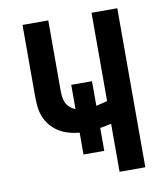

<svg xmlns="http://www.w3.org/2000/svg" viewBox="-82 -805 765 874"><g transform="rotate(-10 300.0 -367.5)"><path d="M400 0V-222Q387 -219 374 -216.5Q361 -214 348 -212V-106H252V-207Q227 -209 202.5 -216Q178 -223 156.5 -236.5Q135 -250 119 -269.5Q103 -289 94 -312.5Q85 -336 83 -361.5Q81 -387 81 -412V-735H200V-412Q200 -397 201.5 -382.5Q203 -368 209.5 -354.5Q216 -341 227 -331Q238 -321 252 -316V-428H348V-314Q361 -317 374 -320.5Q387 -324 400 -327V-735H519V0Z"/></g></svg>

Font: Iosevka Custom Extended
Style: Bold
Weight: 700
Width: 7
Monospace: yes
Designer: Belleve Invis
Foundry: Belleve Invis
Version: Version 11.2.4; ttfautohint (v1.8.4)